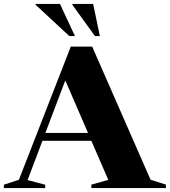

<svg xmlns="http://www.w3.org/2000/svg" viewBox="-32 -955 863 975"><path d="M732.5 -42.5 810.5 -17.5V0H432V-17.5L518 -41.5L432 -240H183.5L108 -40.5L197.5 -17V0H-12.5V-17L64 -42L327.5 -718.5H436ZM198.5 -280H415L299.5 -546.5ZM348.5 -772H320L149 -930.5V-935H272.5ZM475 -772H450L335.5 -930.5V-935H441Z"/></svg>

Font: Newsreader Display
Style: Bold
Weight: 700
Designer: Hugues Gentile
Foundry: Production Type
Version: Version 1.001